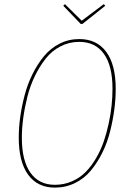

<svg xmlns="http://www.w3.org/2000/svg" viewBox="-20 -875 610 905"><path d="M469.2 -855.5 476.1 -847.7 368.7 -762.2H360.4L278.3 -847.7L286.1 -855.5L365.2 -777.3ZM353.5 -690.9Q436 -690.9 480.7 -630.6Q525.4 -570.3 525.4 -456.1Q525.4 -408.7 518.8 -358.4Q512.2 -308.1 498.8 -254.9Q485.4 -201.7 462.2 -155Q439 -108.4 408.4 -71.3Q377.9 -34.2 334 -12.5Q290 9.3 238.8 9.3Q156.7 9.3 112.5 -51.8Q68.4 -112.8 68.4 -226.1Q68.4 -273.4 75.4 -324Q82.5 -374.5 96.4 -427.2Q110.4 -480 133.8 -526.9Q157.2 -573.7 187.7 -610.6Q218.3 -647.5 261 -669.2Q303.7 -690.9 353.5 -690.9ZM353.5 -677.7Q306.2 -677.7 265.1 -656.5Q224.1 -635.3 195.3 -598.6Q166.5 -562 144.3 -516.4Q122.1 -470.7 109.1 -419.2Q96.2 -367.7 89.6 -319.1Q83 -270.5 83 -225.6Q83 -118.2 123.3 -61Q163.6 -3.9 238.8 -3.9Q281.7 -3.9 319.1 -20.3Q356.4 -36.6 383.5 -64Q410.6 -91.3 432.6 -128.9Q454.6 -166.5 468.8 -207.5Q482.9 -248.5 492.4 -293.2Q502 -337.9 506.1 -378.2Q510.3 -418.5 510.3 -456.5Q510.3 -564.9 469.7 -621.3Q429.2 -677.7 353.5 -677.7Z"/></svg>

Font: Fira Sans Compressed Hair
Style: Italic
Weight: 100
Width: 3
Italic angle: -8°
Designer: Carrois Corporate & Edenspiekermann AG
Foundry: Carrois Corporate GbR & Edenspiekermann AG
Version: Version 4.203;PS 004.203;hotconv 1.0.88;makeotf.lib2.5.64775